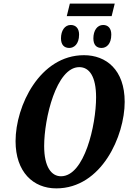

<svg xmlns="http://www.w3.org/2000/svg" viewBox="-20 -1030 709 1061"><path d="M349 -941H597L614 -1010H366ZM363 -765C388 -765 417 -785 417 -839C417 -874 398 -892 371 -892C338 -892 317 -861 317 -818C317 -782 335 -765 363 -765ZM541 -765C567 -765 595 -785 595 -839C595 -874 577 -892 550 -892C517 -892 496 -861 496 -818C496 -782 513 -765 541 -765ZM291 11C542 11 669 -280 669 -467C669 -645 566 -725 444 -725C200 -725 66 -445 66 -250C66 -80 163 11 291 11ZM317 -56C265 -56 224 -106 224 -223C224 -375 291 -659 418 -659C474 -659 511 -607 511 -492C511 -340 447 -56 317 -56Z"/></svg>

Font: Noto Serif Condensed Extra
Style: Italic
Weight: 800
Width: 3
Italic angle: -12°
Designer: Monotype Design Team
Foundry: Monotype Imaging Inc.
Version: Version 1.901